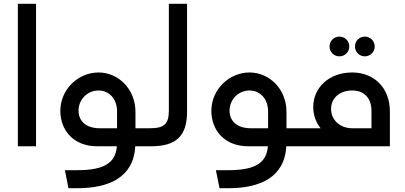

<svg xmlns="http://www.w3.org/2000/svg" viewBox="-20 -771 2133 1012"><path d="M170 0V-751H74V0Z M694 -95V-181C694 -303 603 -389 499 -389C394 -389 298 -302 298 -186C298 -89 363 0 493 0H596C589 88 529 126 387 126H322L341 221H387C553 221 684 165 693 0H764C779 0 784 -20 784 -48C784 -77 779 -95 764 -95ZM394 -188C394 -247 441 -294 499 -294C556 -294 597 -249 597 -184V-95H506C433 -95 394 -133 394 -188Z M870 -751V-189C870 -117 846 -95 769 -95H764C749 -95 744 -77 744 -47C744 -20 749 0 764 0H776C908 0 966 -53 966 -183V-751Z M1490 -95V-181C1490 -303 1399 -389 1295 -389C1190 -389 1094 -302 1094 -186C1094 -89 1159 0 1289 0H1392C1385 88 1325 126 1183 126H1118L1137 221H1183C1349 221 1480 165 1489 0H1560C1575 0 1580 -20 1580 -48C1580 -77 1575 -95 1560 -95ZM1190 -188C1190 -247 1237 -294 1295 -294C1352 -294 1393 -249 1393 -184V-95H1302C1229 -95 1190 -133 1190 -188Z M1769 -474C1798 -474 1821 -497 1821 -526C1821 -555 1798 -578 1769 -578C1740 -578 1717 -555 1717 -526C1717 -497 1740 -474 1769 -474ZM1903 -474C1932 -474 1955 -497 1955 -526C1955 -555 1932 -578 1903 -578C1874 -578 1851 -555 1851 -526C1851 -497 1874 -474 1903 -474ZM1836 -389C1715 -389 1631 -310 1631 -206C1631 -165 1645 -126 1670 -95H1560C1545 -95 1540 -77 1540 -47C1540 -20 1545 0 1560 0H2035V-184C2035 -305 1955 -389 1836 -389ZM1836 -95C1772 -95 1725 -139 1725 -197C1725 -254 1770 -294 1836 -294C1900 -294 1938 -254 1938 -186V-95Z"/></svg>

Font: UULA Sans Medium
Style: Regular
Weight: 500
Designer: Mohamed Gaber, Laura Garcia Mut
Foundry: Kief Type Foundry
Version: Version 3.006;hotconv 1.0.109;makeotfexe 2.5.65596